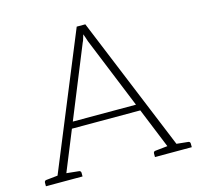

<svg xmlns="http://www.w3.org/2000/svg" viewBox="-103 -817 965 927"><g transform="rotate(-15 379.5 -353.0)"><path d="M68 0 358 -706H401L691 0H657Q651 0 647 -3.5Q643 -7 641 -12L392 -624Q390 -632 386 -642.5Q382 -653 379 -662Q376 -653 373 -642Q370 -631 366 -624L117 -12Q116 -7 111.5 -3.5Q107 0 101 0ZM99 0V-30H127V0ZM198 -236 209 -268H550L561 -236ZM631 0V-30H659V0ZM15 0V-18Q15 -23 18 -26Q21 -29 25 -29L101 -37L106 0ZM107 0 112 -37 188 -29Q192 -29 195 -26Q198 -23 198 -18V0ZM560 0V-18Q560 -23 563 -26Q566 -29 571 -29L647 -37L652 0ZM652 0 657 -37 733 -29Q738 -29 741 -26Q744 -23 744 -18V0Z"/></g></svg>

Font: Aleo ExtraLight
Style: Regular
Weight: 250
Designer: Alessio Laiso
Foundry: Alessio Laiso
Version: Version 2.001;gftools[0.9.29]